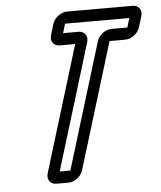

<svg xmlns="http://www.w3.org/2000/svg" viewBox="-52 -737 676 807"><g transform="rotate(-5 286.0 -333.5)"><path d="M301.4 -603H236.4L248.3 -642H519.3L507.4 -603H440.4C414.4 -603 386.9 -582 379 -556L216.6 -25H171.6L334 -556C341.9 -582 327.4 -603 301.4 -603ZM265.7 -22 428.1 -553H495.1C521.1 -553 548.5 -574 556.4 -600L570.2 -645C578.1 -671 563.6 -692 537.6 -692H260.6C234.6 -692 207.1 -671 199.2 -645L185.4 -600C177.5 -574 192.1 -553 218.1 -553H283.1L120.7 -22C112.8 4 127.4 25 153.4 25H204.4C230.4 25 257.8 4 265.7 -22Z"/></g></svg>

Font: DIN Rundschrift
Style: EngKontKu
Weight: 400
Width: 3
Version: Version 1.027